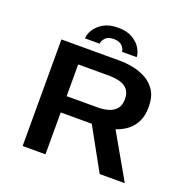

<svg xmlns="http://www.w3.org/2000/svg" viewBox="-151 -1036 1177 1185"><g transform="rotate(20 437.5 -444.0)"><path d="M121.5 0V-700H506.5Q546 -700 591.8 -691.2Q637.5 -682.5 678.2 -660.2Q719 -638 744.8 -597.5Q770.5 -557 770.5 -493Q770.5 -433.5 750 -393.8Q729.5 -354 696.5 -329.8Q663.5 -305.5 625 -293L792.5 0H627.5L475.5 -275H271.5V0ZM271.5 -382H474Q512 -382 544.2 -391.2Q576.5 -400.5 596.2 -423.5Q616 -446.5 616 -487Q616 -528.5 596.5 -551Q577 -573.5 544.2 -582Q511.5 -590.5 472 -590.5H271.5ZM426.5 -888Q485 -888 522.2 -865.8Q559.5 -843.5 577.5 -812.5Q595.5 -781.5 595.5 -756H499Q499 -774 481.2 -793.5Q463.5 -813 425.5 -813Q387 -813 369.8 -793.5Q352.5 -774 352.5 -756H256Q256 -781.5 274.5 -812.5Q293 -843.5 330.8 -865.8Q368.5 -888 426.5 -888Z"/></g></svg>

Font: Trispace SemiExpanded SemiBold
Style: Regular
Weight: 600
Width: 6
Designer: Tyler Finck
Foundry: Etcetera Type Company
Version: Version 1.210; ttfautohint (v1.8.3)